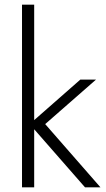

<svg xmlns="http://www.w3.org/2000/svg" viewBox="-20 -800 452 820"><path d="M323 -460H390L173 -270L409 0H343L126 -248V0H74V-780H126V-287Z"/></svg>

Font: Renner* Light
Style: Light
Weight: 300
Version: Version 003.000 ; ttfautohint (v0.97) -l 8 -r 50 -G 200 -x 1